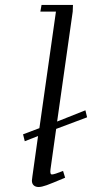

<svg xmlns="http://www.w3.org/2000/svg" viewBox="-20 -749 372 776"><path d="M73.2 -206.1 139.2 -231 206.1 -702.1H143.1L147.9 -729H274.9L273.9 -702.1L210.9 -257.8L325.2 -303.2L332 -274.9L207 -228L184.1 -64.9Q181.2 -43.9 189.9 -43.9Q199.2 -43.9 234.9 -58.1L243.2 -30.8Q189 -7.8 168.7 -0.5Q148.4 6.8 136.2 6.8Q123.5 6.8 116.2 0Q108.9 -6.8 108.9 -19Q108.9 -23.4 110.8 -35.2L133.8 -199.2L80.1 -178.2Z"/></svg>

Font: Dehuti
Style: Italic
Weight: 400
Version: Version 1.2